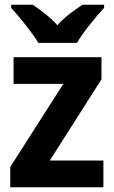

<svg xmlns="http://www.w3.org/2000/svg" viewBox="-20 -837 480 806"><path d="M141 -657H303C328 -701 383 -767 417 -804V-817H326C294 -795 253 -768 221 -731C189 -767 148 -796 118 -817H27V-804C61 -767 116 -699 141 -657ZM414 -51V-163H189L406 -504V-597H37V-485H246L23 -136V-51Z"/></svg>

Font: Noto Sans Tamil UI SemiCondensed
Style: Bold
Weight: 700
Width: 4
Designer: Jelle Bosma - Monotype Design Team
Foundry: Monotype Imaging Inc.
Version: Version 2.004